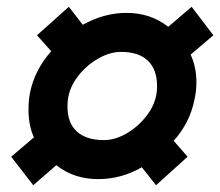

<svg xmlns="http://www.w3.org/2000/svg" viewBox="-20 -615 649 566"><path d="M13 -153 80 -210Q64 -245 64 -291Q64 -322 69 -344Q83 -410 131 -464L89 -511L183 -595L224 -542Q287 -577 353 -577Q424 -577 476 -536L545 -595L609 -511L542 -454Q559 -417 559 -372Q559 -347 553 -320Q539 -252 492 -200L533 -153L440 -69L398 -122Q338 -87 269 -87Q198 -87 146 -128L78 -69ZM442 -344Q443 -350 443 -362Q443 -410 416 -436Q389 -462 337 -462Q303 -462 268 -441.5Q233 -421 208.5 -388.5Q184 -356 180 -320Q179 -313 179 -300Q179 -252 207 -227Q235 -202 286 -202Q320 -202 354.5 -222.5Q389 -243 413.5 -275.5Q438 -308 442 -344Z"/></svg>

Font: Decalotype
Style: Bold Italic
Weight: 700
Italic angle: -12°
Designer: Alfredo Marco Pradil
Foundry: Alfredo Marco Pradil
Version: Version 1.0